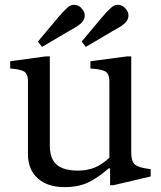

<svg xmlns="http://www.w3.org/2000/svg" viewBox="-20 -760 661 790"><path d="M246 10Q176 10 135.5 -26Q95 -62 95 -126V-425Q95 -458 77 -467Q59 -476 22 -478V-508L168 -528H185V-161Q185 -122 199 -99.5Q213 -77 239 -67.5Q265 -58 300 -58Q339 -58 369.5 -70.5Q400 -83 430 -111V-425Q430 -458 411.5 -467Q393 -476 352 -478V-508L503 -528H520V-131Q520 -98 533.5 -84.5Q547 -71 592 -65L600 -64V-34L447 2H433V-67H427Q380 -26 340 -8Q300 10 246 10ZM333 -567 316 -589 399 -688Q409 -700 418.5 -710Q428 -720 438 -729Q452 -742 469 -740Q486 -738 497 -724Q510 -710 508.5 -693Q507 -676 492 -663Q482 -654 470.5 -647.5Q459 -641 445 -633ZM153 -567 136 -589 219 -688Q229 -700 238.5 -710Q248 -720 258 -729Q272 -742 289 -740Q306 -738 317 -724Q330 -710 328.5 -693Q327 -676 312 -663Q302 -654 290.5 -647.5Q279 -641 265 -633Z"/></svg>

Font: Hedvig Letters Serif 18pt
Style: Regular
Weight: 400
Designer: Alexander Örn & Tor Weibull
Foundry: Kanon Foundry
Version: Version 1.000